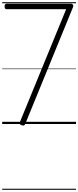

<svg xmlns="http://www.w3.org/2000/svg" viewBox="-20 -1130 713 1750"><path d="M177 11Q163 7 160 0Q157 -7 162 -19L583 -1046H39Q32 -1046 27 -1051.5Q22 -1057 22 -1071Q22 -1084 26.5 -1090Q31 -1096 39 -1096H628Q638 -1096 644.5 -1087Q651 -1078 646 -1066L214 -10Q208 7 201 12Q194 17 177 11ZM0 590H673V600H0ZM0 -20H673V0H0ZM0 -505H673V-500H0ZM0 -1110H673V-1100H0Z"/></svg>

Font: Playwrite FR Moderne Guides
Style: Regular
Weight: 400
Designer: Veronika Burian, José Scaglione
Foundry: TypeTogether
Version: Version 1.003